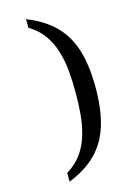

<svg xmlns="http://www.w3.org/2000/svg" viewBox="-133 -824 680 1016"><g transform="rotate(-15 207.5 -316.0)"><path d="M117 129V81Q168 50 198.5 7Q229 -36 244.5 -89Q260 -142 265 -199.5Q270 -257 270 -317Q270 -377 265 -435Q260 -493 244.5 -545Q229 -597 198.5 -640.5Q168 -684 117 -714V-761Q211 -724 269 -665.5Q327 -607 353 -521.5Q379 -436 379 -317Q379 -198 353 -112Q327 -26 269 33Q211 92 117 129Z"/></g></svg>

Font: Noto Serif Khojki Medium
Style: Regular
Weight: 500
Version: Version 2.003